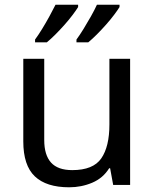

<svg xmlns="http://www.w3.org/2000/svg" viewBox="-20 -786 658 816"><path d="M533 -536V0H461L448 -71H444Q418 -29 372 -9.5Q326 10 274 10Q177 10 128 -36.5Q79 -83 79 -185V-536H168V-191Q168 -127 197 -95Q226 -63 287 -63Q376 -63 410.5 -113Q445 -163 445 -257V-536ZM488 -756Q480 -743 465 -723Q450 -703 430.5 -681Q411 -659 391.5 -639.5Q372 -620 355 -606H305V-618Q319 -637 335 -663Q351 -689 366.5 -716.5Q382 -744 392 -766H488ZM312 -756Q304 -743 289 -723Q274 -703 254.5 -681Q235 -659 215.5 -639.5Q196 -620 179 -606H129V-618Q143 -637 159 -663Q175 -689 190 -716.5Q205 -744 216 -766H312Z"/></svg>

Font: Noto Naskh Arabic
Style: Regular
Weight: 400
Designer: Monotype Design Team, David Williams, Mohamad Dakak and Nizar Qandah
Foundry: Monotype Imaging Inc.
Version: Version 2.013